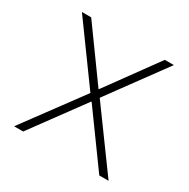

<svg xmlns="http://www.w3.org/2000/svg" viewBox="-122 -621 723 734"><g transform="rotate(30 239.5 -254.0)"><path d="M31 0 220 -256 37 -508H78L239 -285H241L403 -508H443L260 -258L448 0H407L241 -229H239L71 0Z"/></g></svg>

Font: IBM Plex Sans ExtLt
Style: Regular
Weight: 200
Designer: Mike Abbink, Paul van der Laan, Pieter van Rosmalen
Foundry: Bold Monday
Version: Version 3.005